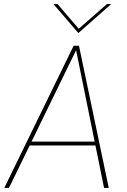

<svg xmlns="http://www.w3.org/2000/svg" viewBox="-20 -921 624 941"><path d="M1 0 341 -697H367L513 0H490L353 -675L24 0ZM118 -208 129 -227H450L454 -208ZM364 -759 242 -901H262L366 -780L504 -901H525Z"/></svg>

Font: Hanken Grotesk Thin
Style: Italic
Weight: 250
Italic angle: -8°
Designer: Alfredo Marco Pradil
Foundry: Hanken Design Co.
Version: Version 3.013